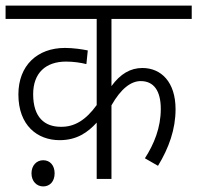

<svg xmlns="http://www.w3.org/2000/svg" viewBox="-20 -642 708 689"><path d="M668 -574V-622H0V-574H327V-265C288 -211 247 -186 198 -187C141 -187 99 -220 99 -304C99 -380 144 -421 217 -421C244 -421 270 -417 290 -412L295 -461C276 -465 243 -470 213 -470C114 -470 46 -407 46 -303C46 -192 114 -139 194 -139C256 -139 295 -167 327 -202V0H380V-264C414 -324 450 -351 485 -351C532 -351 557 -316 557 -251C557 -184 533 -125 500 -74L547 -47C586 -111 610 -178 610 -250C610 -348 558 -398 491 -398C448 -398 412 -377 380 -333V-574ZM93 -20C93 9 112 27 135 27C159 27 176 9 176 -20C176 -48 160 -67 135 -67C111 -67 93 -48 93 -20Z"/></svg>

Font: Noto Sans SemiCondensed Light
Style: Regular
Weight: 300
Width: 4
Designer: Monotype Design Team
Foundry: Monotype Imaging Inc.
Version: Version 2.013